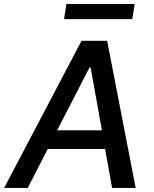

<svg xmlns="http://www.w3.org/2000/svg" viewBox="-41 -929 761 949"><path d="M95.9 0 195 -192.5H478.3L513.1 0H629.6L488.6 -727.3H361.9L-20.6 0ZM241.5 -284.8 401.3 -595.2H407L462.7 -284.8ZM275.6 -834.5H612.6L624.6 -909.1H287.3Z"/></svg>

Font: Margiela Sans Medium
Style: Italic
Weight: 500
Italic angle: -9.39999°
Designer: Stefan Endress, Andreas Faust
Version: Version 1.100;FEAKit 1.0